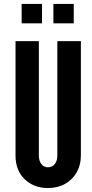

<svg xmlns="http://www.w3.org/2000/svg" viewBox="-20 -943 467 971"><path d="M222.5 8Q271.5 8 309 -13Q346.5 -34 367.8 -71.2Q389 -108.5 389 -156.5V-735H270V-156.5Q270 -130.5 257.5 -113.8Q245 -97 223 -97Q201.5 -97 189 -113.5Q176.5 -130 176.5 -156.5V-735H58.5V-156.5Q58.5 -81 105 -36.5Q151.5 8 222.5 8ZM250 -825H353V-923H250ZM89.5 -825H192.5V-923H89.5Z"/></svg>

Font: League Gothic SemiExpanded
Style: Regular
Weight: 400
Width: 6
Designer: The League of Moveable Type
Version: Version 1.600; ttfautohint (v1.8.3)